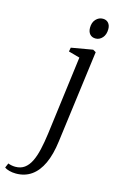

<svg xmlns="http://www.w3.org/2000/svg" viewBox="-269 -784 666 1095"><g transform="rotate(15 64.0 -237.0)"><path d="M133.5 13Q123.5 92 98.8 145.5Q74 199 35.2 226.2Q-3.5 253.5 -56 253.5Q-77 253.5 -95.5 248.5Q-114 243.5 -123.5 236L-112 209Q-105 212 -93 214.5Q-81 217 -69.5 217Q-37.5 217 -15.5 201Q6.5 185 21.5 154.8Q36.5 124.5 46.2 81.8Q56 39 63 -13.5L123 -479L56.5 -497.5L61 -521L187.5 -543L205 -533ZM183.5 -608Q162 -608 149.8 -621.8Q137.5 -635.5 137.5 -659.5Q137.5 -691 154.8 -709.5Q172 -728 196 -728Q216.5 -728 228.5 -714.5Q240.5 -701 240.5 -678.5Q240.5 -646 223.5 -627Q206.5 -608 183.5 -608Z"/></g></svg>

Font: Merriweather 72pt Light
Style: Italic
Weight: 300
Italic angle: -7.8°
Version: Version 2.101